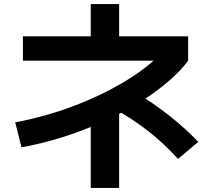

<svg xmlns="http://www.w3.org/2000/svg" viewBox="-20 -833 1040 946"><path d="M55 -230Q128 -244 200 -264Q272 -284 341 -310Q410 -336 473.5 -366.5Q537 -397 593 -430.5Q649 -464 695 -499.5Q741 -535 775 -571L810 -534H93V-654H427V-813H567V-654H907V-534Q872 -487 820.5 -441.5Q769 -396 705 -353Q641 -310 567 -272Q493 -234 413.5 -202Q334 -170 251 -146Q168 -122 86 -107ZM427 93V-305H567V93ZM857 -50Q787 -127 713 -185Q639 -243 548 -295L647 -378Q732 -328 812.5 -264.5Q893 -201 957 -134Z"/></svg>

Font: M PLUS 1 Code
Style: Bold
Weight: 700
Designer: Coji Morishita
Foundry: UNDERFOREST DESIGN
Version: Version 1.002